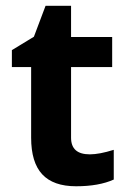

<svg xmlns="http://www.w3.org/2000/svg" viewBox="-20 -637 444 666"><path d="M226.5 -159.3Q226.5 -130.4 242.7 -116Q258.8 -101.6 291.7 -101.6Q324.6 -101.6 374.6 -117.3V-14.2Q323.1 9.1 243.9 9.1Q164.8 9.1 126.4 -32.4Q88 -73.8 88 -159.3V-404.4H21.2V-463.1L97.6 -509.6L138 -616.8H226.5V-508.6H369.1V-404.4H226.5Z"/></svg>

Font: Khula
Style: Bold
Weight: 700
Designer: Erin McLaughlin, Steve Matteson
Version: Version 1.000;PS 1.0;hotconv 1.0.72;makeotf.lib2.5.5900; ttf